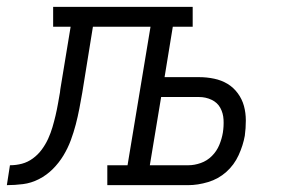

<svg xmlns="http://www.w3.org/2000/svg" viewBox="-76 -540 846 560"><path d="M-56 0 -47 -58Q-29 -58 -12 -62.5Q5 -67 20 -78Q35 -89 46 -104Q57 -119 64.5 -135.5Q72 -152 77 -169Q82 -186 86 -203Q90 -220 93 -237Q96 -254 99 -271Q99 -274 99.5 -276Q100 -278 100 -280L130 -462H79V-520H486V-462H428L404 -315H505Q527 -315 548.5 -310.5Q570 -306 587.5 -295.5Q605 -285 617.5 -268Q630 -251 635.5 -231Q641 -211 641 -188.5Q641 -166 638 -144Q633 -116 620 -87.5Q607 -59 584 -38.5Q561 -18 531 -9Q501 0 473 0H237V-58H296L363 -462H195L164 -270Q160 -247 155.5 -223.5Q151 -200 145 -177Q139 -154 130.5 -131Q122 -108 109 -86.5Q96 -65 78 -47Q60 -29 37.5 -17.5Q15 -6 -9 -3Q-33 0 -56 0ZM473 -58Q491 -58 509.5 -64.5Q528 -71 542 -85Q556 -99 563.5 -117Q571 -135 574 -153Q577 -172 576 -191Q575 -210 566.5 -225.5Q558 -241 541 -249Q524 -257 505 -257H394L361 -58Z"/></svg>

Font: Iosevka Etoile Light Oblique
Style: Regular
Weight: 300
Italic angle: -9°
Designer: Belleve Invis
Foundry: Belleve Invis
Version: Version 15.5.2; ttfautohint (v1.8.4)